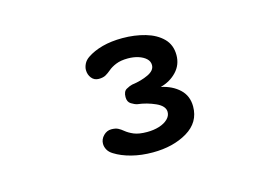

<svg xmlns="http://www.w3.org/2000/svg" viewBox="-55 -721 729 516"><g transform="rotate(-15 309.5 -463.0)"><path d="M191.5 -361.5Q191.5 -374 201 -383.8Q210.5 -393.5 223 -393.5Q234.5 -393.5 241.8 -389.8Q249 -386 255.5 -380.5Q264.5 -373 278.2 -367.2Q292 -361.5 314.5 -361.5Q333 -361.5 348.2 -366.2Q363.5 -371 372.5 -379.8Q381.5 -388.5 381.5 -399.5Q381.5 -416 357.8 -426.8Q334 -437.5 308.5 -440.5Q301 -442 291.8 -447.8Q282.5 -453.5 282.5 -467Q282.5 -483 292 -488.2Q301.5 -493.5 308.5 -495Q334.5 -498.5 354 -507.8Q373.5 -517 373.5 -532Q373.5 -542.5 365.5 -550Q357.5 -557.5 344.2 -561.8Q331 -566 315 -566Q295.5 -566 282 -560.5Q268.5 -555 260 -547.5Q253 -541.5 245.5 -537.2Q238 -533 226 -533Q213.5 -533 206 -542.5Q198.5 -552 198.5 -565Q198.5 -573 202.8 -581.8Q207 -590.5 216.5 -597Q234 -609 259 -615.8Q284 -622.5 315 -622.5Q349 -622.5 378.5 -614Q408 -605.5 426 -587.5Q444 -569.5 444 -541Q444 -514 426 -495Q408 -476 381 -469Q412 -462.5 431.8 -444Q451.5 -425.5 451.5 -396Q451.5 -352 411.8 -328.2Q372 -304.5 315.5 -304.5Q283.5 -304.5 256.5 -311.5Q229.5 -318.5 210.5 -330.5Q200.5 -336.5 196 -344.8Q191.5 -353 191.5 -361.5Z"/></g></svg>

Font: Sono Monospace SemiBold
Style: Regular
Weight: 600
Designer: Tyler Finck
Foundry: Tyler Finck
Version: Version 2.112